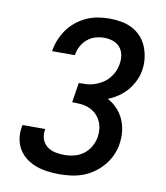

<svg xmlns="http://www.w3.org/2000/svg" viewBox="-84 -813 768 890"><g transform="rotate(10 300.0 -367.5)"><path d="M255 8Q227 8 199.5 4.5Q172 1 146.5 -8Q121 -17 99.5 -33Q78 -49 64 -71.5Q50 -94 45.5 -121.5Q41 -149 46 -177L48 -187H155L154 -182Q150 -159 157.5 -138.5Q165 -118 181.5 -105.5Q198 -93 219.5 -88.5Q241 -84 263 -84Q286 -84 309.5 -90Q333 -96 353 -111Q373 -126 385 -148Q397 -170 401 -193Q404 -213 401.5 -233Q399 -253 390 -270.5Q381 -288 367 -300.5Q353 -313 334.5 -320.5Q316 -328 296 -329.5Q276 -331 256 -331L271 -424Q289 -424 307.5 -425Q326 -426 344 -432Q362 -438 379.5 -448.5Q397 -459 410 -474Q423 -489 431 -506.5Q439 -524 442 -542Q446 -564 442.5 -585Q439 -606 426 -621.5Q413 -637 393 -644Q373 -651 351 -651Q331 -651 310 -645Q289 -639 272 -624.5Q255 -610 244.5 -590.5Q234 -571 231 -550L230 -548H123L124 -551Q128 -578 139 -604Q150 -630 166 -652.5Q182 -675 205.5 -693.5Q229 -712 254 -723Q279 -734 306 -738.5Q333 -743 360 -743Q389 -743 416.5 -738Q444 -733 468 -720.5Q492 -708 510 -688Q528 -668 538 -643Q548 -618 551.5 -589.5Q555 -561 550 -532Q546 -507 534 -482Q522 -457 504.5 -436.5Q487 -416 463.5 -400Q440 -384 416 -375Q441 -362 461 -341Q481 -320 492.5 -294Q504 -268 507.5 -238.5Q511 -209 506 -178Q502 -151 490 -124.5Q478 -98 459 -75.5Q440 -53 416 -36Q392 -19 365 -9Q338 1 310 4.5Q282 8 255 8Z"/></g></svg>

Font: Iosevka Aile Semibold
Style: Italic
Weight: 600
Italic angle: -9°
Designer: Belleve Invis
Foundry: Belleve Invis
Version: Version 31.1.0; ttfautohint (v1.8.4)